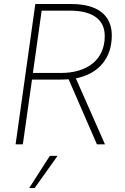

<svg xmlns="http://www.w3.org/2000/svg" viewBox="-20 -717 622 954"><path d="M57.5 0H93.5L139 -321.5H269.5C286.5 -321.5 304.5 -322 321 -323L461.5 0H501.5L357 -327.5C474.5 -351.5 535.5 -431.5 535.5 -541C535.5 -640.5 466.5 -697 334 -697H155.5ZM125 217.5H152L266 57.5H227.5ZM143.5 -354.5 187 -664H328C437.5 -664 500.5 -622 500.5 -537.5C500.5 -420.5 414 -354.5 282.5 -354.5Z"/></svg>

Font: HK Grotesk ExtraLight
Style: Italic
Weight: 200
Italic angle: -16°
Designer: Alfredo Marco Pradil
Foundry: Hanken Design Co.
Version: Version 3.001;FEAKit 1.0